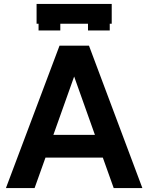

<svg xmlns="http://www.w3.org/2000/svg" viewBox="-20 -951 750 971"><path d="M460 -269H250L355 -564ZM700 0 430 -720H281L10 0H155L210 -154H500L555 0ZM545 -931H165V-831H175V-797H285V-831H425V-797H535V-831H545Z"/></svg>

Font: Perun
Style: Bold
Weight: 700
Foundry: Copyright (c) Stefan Peev, Context Ltd, 2016
Version: Version 1.089